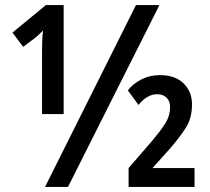

<svg xmlns="http://www.w3.org/2000/svg" viewBox="-20 -734 824 754"><path d="M157 0 514 -714H606L247 0ZM145 -515Q145 -539 145.5 -563.5Q146 -588 149 -614Q133 -598 124 -590L71 -550L29 -606L160 -714H230V-286H145ZM485 0V-74L574 -177Q614 -224 631 -252.5Q648 -281 648 -314Q648 -336 634.5 -350Q621 -364 597 -364Q558 -364 524 -322L482 -379Q502 -405 535 -422Q568 -439 608 -439Q668 -439 701 -406.5Q734 -374 734 -324Q734 -270 710 -232.5Q686 -195 648 -151L579 -74H744V0Z"/></svg>

Font: Noto Sans ExtraCondensed SemiBold
Style: Regular
Weight: 600
Width: 2
Designer: Monotype Design Team
Foundry: Monotype Imaging Inc.
Version: Version 2.013; ttfautohint (v1.8.4.7-5d5b)